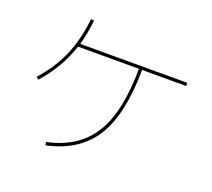

<svg xmlns="http://www.w3.org/2000/svg" viewBox="-132 -953 1265 1146"><g transform="rotate(20 500.0 -380.5)"><path d="M930 -620V-600H650Q648 -317 556 -170Q464 -23 262 20L258 0Q452 -41 540.5 -183.5Q629 -326 630 -600H243Q196 -454 87 -333L73 -347Q156 -439 201 -543.5Q246 -648 260 -781L280 -779Q271 -694 250 -620Z"/></g></svg>

Font: Mplus 1p Thin
Style: Regular
Weight: 250
Version: Version 1.061